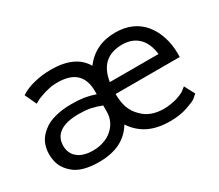

<svg xmlns="http://www.w3.org/2000/svg" viewBox="-87 -615 923 810"><g transform="rotate(-30 374.5 -210.0)"><path d="M667 -87.9Q664.1 -85.9 654.3 -78.1Q648.4 -72.3 637.7 -67.4Q627 -62.5 612.3 -57.6Q596.7 -52.7 581.1 -50.8Q564.5 -47.9 547.9 -47.9Q515.6 -47.9 489.3 -57.6Q462.9 -67.4 443.4 -87.9Q421.9 -108.4 411.1 -137.7Q401.4 -166 401.4 -204.1Q504.9 -204.1 713.9 -204.1Q713.9 -208 713.9 -220.7Q713.9 -265.6 701.2 -303.7Q689.5 -340.8 665 -371.1Q640.6 -400.4 606.4 -415Q572.3 -429.7 529.3 -429.7Q479.5 -429.7 441.4 -411.1Q403.3 -392.6 376 -356.4Q355.5 -392.6 315.4 -411.1Q275.4 -429.7 216.8 -429.7Q171.9 -429.7 133.8 -419.9Q95.7 -411.1 66.4 -391.6Q75.2 -373 92.8 -335Q96.7 -336.9 108.4 -343.8Q115.2 -347.7 126 -351.6Q136.7 -355.5 152.3 -360.4Q167 -364.3 181.6 -367.2Q197.3 -369.1 211.9 -369.1Q272.5 -369.1 301.8 -341.8Q332 -313.5 332 -258.8Q332 -253.9 332 -243.2Q306.6 -252 278.3 -256.8Q251 -260.7 218.8 -260.7Q172.9 -260.7 137.7 -251Q102.5 -242.2 79.1 -222.7Q54.7 -204.1 43 -179.7Q31.2 -154.3 31.2 -124Q31.2 -93.8 41 -70.3Q51.8 -45.9 73.2 -27.3Q93.8 -7.8 126 1Q157.2 9.8 199.2 9.8Q257.8 9.8 300.8 -10.7Q343.8 -32.2 369.1 -74.2Q397.5 -31.2 441.4 -9.8Q484.4 10.7 543.9 10.7Q567.4 10.7 587.9 7.8Q609.4 4.9 628.9 -2Q648.4 -8.8 660.2 -13.7Q672.9 -19.5 677.7 -24.4Q682.6 -28.3 686.5 -32.2Q690.4 -35.2 693.4 -38.1Q684.6 -54.7 667 -87.9ZM200.2 -44.9Q175.8 -44.9 157.2 -50.8Q138.7 -55.7 126 -67.4Q113.3 -77.1 107.4 -91.8Q100.6 -106.4 100.6 -124Q100.6 -166 131.8 -187.5Q163.1 -209 224.6 -209Q254.9 -209 281.2 -204.1Q307.6 -198.2 332 -188.5Q332 -178.7 332 -159.2Q332 -134.8 323.2 -115.2Q314.5 -94.7 295.9 -78.1Q278.3 -61.5 253.9 -53.7Q230.5 -44.9 200.2 -44.9ZM528.3 -371.1Q577.1 -371.1 606.4 -342.8Q635.7 -315.4 642.6 -259.8Q563.5 -259.8 405.3 -259.8Q414.1 -315.4 444.3 -342.8Q475.6 -371.1 528.3 -371.1Z"/></g></svg>

Font: TextaAlt
Style: Regular
Weight: 400
Designer: Daniel Hernandez & Miguel Hernandez
Version: Version 1.005;com.myfonts.easy.latinotype.texta.alt-regular.